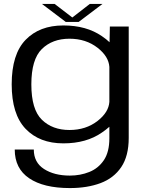

<svg xmlns="http://www.w3.org/2000/svg" viewBox="-20 -725 758 977"><path d="M335.5 232Q202 232 128.5 182.2Q55 132.5 55 36H152Q152 101.5 204 135Q256 168.5 335.5 168.5Q388.5 168.5 434.2 150.2Q480 132 508.2 90.5Q536.5 49 536.5 -21.5V-80Q520.5 -65.5 498.5 -50.5Q419.5 4.5 302.5 4.5Q181 4.5 110.2 -69.5Q39.5 -143.5 39.5 -296Q39.5 -449 110.2 -522.2Q181 -595.5 302.5 -595.5Q419.5 -595.5 498.5 -541Q521.5 -525.5 537.5 -510L539 -590H635V-23.5Q635 69 597 125.2Q559 181.5 491.5 206.8Q424 232 335.5 232ZM536.5 -384.5Q533 -437.5 477 -481.5Q417.5 -528 333.5 -528Q246.5 -528 193 -475.5Q139.5 -423 139.5 -295.5Q139.5 -168 193 -115.8Q246.5 -63.5 333.5 -63.5Q417.5 -63.5 477 -110Q533 -154 536.5 -206.5ZM314.5 -613.5 193.5 -705H258L348 -636L437 -705H501.5L380.5 -613.5Z"/></svg>

Font: Anybody ExtraExpanded
Style: Regular
Weight: 400
Width: 8
Designer: Tyler Finck
Foundry: Etcetera Type Company
Version: Version 1.010; ttfautohint (v1.8.3) -l 8 -r 50 -G 200 -x 14 